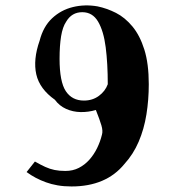

<svg xmlns="http://www.w3.org/2000/svg" viewBox="-20 -673 611 693"><path d="M238 0Q211 0 188 -4Q165 -8 146 -15Q107 -29 76 -52L106 -90Q127 -78 143.5 -70.5Q160 -63 177 -59.5Q194 -56 216 -56Q243 -56 264.5 -67Q286 -78 302.5 -96.5Q319 -115 330.5 -138.5Q342 -162 348 -187Q352 -200 346 -220.5Q340 -241 326 -276Q299 -268 271 -268.5Q243 -269 218.5 -280Q194 -291 178 -313Q151 -332 134 -355Q117 -378 111 -404.5Q105 -431 108 -461.5Q111 -492 123 -526Q136 -577 168 -607Q200 -637 243 -647.5Q286 -658 332 -650Q366 -643 398.5 -626.5Q431 -610 458 -577.5Q485 -545 501 -494Q517 -443 517 -369Q517 -313 508.5 -260Q500 -207 480.5 -161.5Q461 -116 429 -81Q363 0 238 0ZM283 -310Q314 -310 337 -327Q360 -344 369 -369Q369 -444 361.5 -502.5Q354 -561 334 -595Q314 -629 277 -629Q239 -629 219 -595Q206 -576 200.5 -542Q195 -508 195 -461Q195 -378 217.5 -344Q240 -310 283 -310Z"/></svg>

Font: Noto Nastaliq Urdu SemiBold
Style: Regular
Weight: 600
Version: Version 3.007